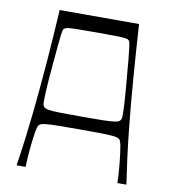

<svg xmlns="http://www.w3.org/2000/svg" viewBox="-79 -769 747 838"><g transform="rotate(10 294.0 -350.0)"><path d="M50.6 0Q68.1 -114.9 80.4 -230.5Q92.6 -346.1 101.9 -463.4Q111.1 -580.6 118 -700H469.7Q477.4 -580.6 486.3 -463.4Q495.1 -346.1 507.4 -230.5Q519.7 -114.9 537.1 0H497.3Q497.3 -8.3 495.6 -37.5Q493.9 -66.7 490.4 -99Q487 -130.9 482.6 -157.4Q478.3 -183.9 471.9 -189.6Q468.7 -192.6 462.9 -195.1Q457.1 -197.6 440.2 -199.2Q423.3 -200.9 388.8 -201.5Q354.3 -202.1 293.9 -202.1Q233.4 -202.1 198.9 -201.5Q164.4 -200.9 147.5 -199.2Q130.6 -197.6 124.8 -195.1Q119 -192.6 115.9 -189.6Q109.6 -183.9 105.1 -157.4Q100.7 -130.9 97.3 -99Q93.9 -66.7 92.1 -37.5Q90.4 -8.3 90.4 0ZM293.9 -258.4Q352.1 -258.4 386.4 -259Q420.7 -259.6 438.2 -262.1Q455.7 -264.6 461.4 -270.4Q467.1 -276.3 468.4 -287Q469.1 -305.7 466.9 -347.2Q464.6 -388.7 458.6 -454.4Q453.4 -513.4 450.4 -547Q447.3 -580.6 445 -596Q442.7 -611.4 441.1 -616.1Q439.6 -620.7 436.7 -622.7Q432.6 -627 421.6 -628.6Q410.7 -630.3 381.8 -630.9Q352.9 -631.6 293.9 -631.6Q234.9 -631.6 205.9 -630.9Q177 -630.3 166.6 -628.6Q156.1 -627 151 -622.7Q148.1 -620.7 146.6 -616.1Q145 -611.4 142.7 -596Q140.4 -580.6 137.4 -547Q134.3 -513.4 129.1 -454.4Q123.1 -388.7 120.9 -347.2Q118.7 -305.7 119.3 -287Q120.6 -276.3 126.3 -270.4Q132 -264.6 149.5 -262.1Q167 -259.6 201.3 -259Q235.6 -258.4 293.9 -258.4Z"/></g></svg>

Font: Ojuju ExtraLight
Style: Regular
Weight: 200
Designer: Chisaokwu Joboson, Mirko Velimirovic
Foundry: Udi Foundry
Version: Version 1.000